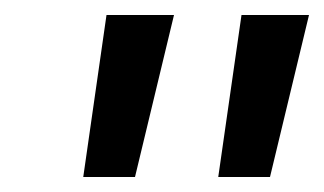

<svg xmlns="http://www.w3.org/2000/svg" viewBox="-20 -708 432 256"><path d="M340 -472H271L302 -688H392ZM160 -472H91L122 -688H212Z"/></svg>

Font: Libra Sans Modern
Style: Italic
Weight: 400
Italic angle: -12°
Foundry: Stefan Peev, Context Ltd
Version: Version 1.000